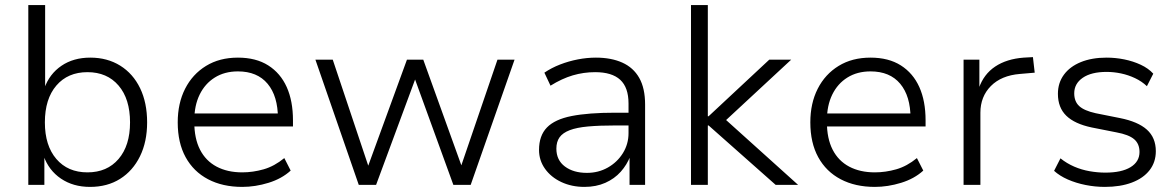

<svg xmlns="http://www.w3.org/2000/svg" viewBox="-20 -725 4614 753"><path d="M333 8Q267 8 219 -24.5Q171 -57 151 -114H154V0H91V-705H157V-379H154Q174 -435 221 -467Q268 -499 334 -499Q401 -499 451.5 -467.5Q502 -436 529.5 -379Q557 -322 557 -245Q557 -169 529 -112Q501 -55 451 -23.5Q401 8 333 8ZM323 -49Q400 -49 445 -101.5Q490 -154 490 -245Q490 -337 445 -389.5Q400 -442 323 -442Q246 -442 201 -389.5Q156 -337 156 -245Q156 -154 201 -101.5Q246 -49 323 -49Z M930 8Q853 8 796 -22Q739 -52 708 -108.5Q677 -165 677 -245Q677 -320 706 -377Q735 -434 788 -466.5Q841 -499 913 -499Q984 -499 1032 -468.5Q1080 -438 1104.5 -383.5Q1129 -329 1129 -253V-229H724V-280H1090L1070 -261Q1070 -348 1029.5 -396.5Q989 -445 913 -445Q861 -445 822.5 -421Q784 -397 763 -354Q742 -311 742 -253V-246Q742 -182 764.5 -138Q787 -94 829.5 -71.5Q872 -49 930 -49Q972 -49 1014 -61Q1056 -73 1095 -105L1120 -56Q1085 -24 1033 -8Q981 8 930 8Z M1387 0 1217 -491H1285L1429 -61H1419L1576 -491H1640L1795 -61H1784L1931 -491H1998L1826 0H1758L1600 -435H1616L1455 0Z M2272 8Q2222 8 2181.5 -11Q2141 -30 2117.5 -63Q2094 -96 2094 -137Q2094 -193 2125 -225Q2156 -257 2222 -270Q2288 -283 2393 -283H2458V-233H2395Q2331 -233 2286.5 -229Q2242 -225 2214.5 -214.5Q2187 -204 2174.5 -186.5Q2162 -169 2162 -142Q2162 -97 2195.5 -72Q2229 -47 2282 -47Q2327 -47 2364 -68Q2401 -89 2423 -124.5Q2445 -160 2445 -203V-319Q2445 -382 2412.5 -412Q2380 -442 2314 -442Q2269 -442 2226.5 -429.5Q2184 -417 2139 -389L2115 -440Q2143 -459 2176.5 -472Q2210 -485 2246 -492Q2282 -499 2317 -499Q2377 -499 2420.5 -479.5Q2464 -460 2487 -419.5Q2510 -379 2510 -315V0H2449V-113H2452Q2439 -79 2414.5 -51.5Q2390 -24 2354 -8Q2318 8 2272 8Z M2690 0V-705H2756V-269H2759L2997 -491H3083L2807 -235L2808 -272L3110 0H3022L2759 -233H2756V0Z M3411 8Q3334 8 3277 -22Q3220 -52 3189 -108.5Q3158 -165 3158 -245Q3158 -320 3187 -377Q3216 -434 3269 -466.5Q3322 -499 3394 -499Q3465 -499 3513 -468.5Q3561 -438 3585.5 -383.5Q3610 -329 3610 -253V-229H3205V-280H3571L3551 -261Q3551 -348 3510.5 -396.5Q3470 -445 3394 -445Q3342 -445 3303.5 -421Q3265 -397 3244 -354Q3223 -311 3223 -253V-246Q3223 -182 3245.5 -138Q3268 -94 3310.5 -71.5Q3353 -49 3411 -49Q3453 -49 3495 -61Q3537 -73 3576 -105L3601 -56Q3566 -24 3514 -8Q3462 8 3411 8Z M3759 0V-491H3821V-379H3819Q3838 -434 3883 -464Q3928 -494 3995 -499L4031 -501L4038 -440L3980 -435Q3907 -429 3866 -387.5Q3825 -346 3825 -283V0Z M4313 8Q4275 8 4237.5 0.5Q4200 -7 4168 -21Q4136 -35 4114 -55L4139 -104Q4164 -84 4193 -71.5Q4222 -59 4253.5 -53.5Q4285 -48 4315 -48Q4379 -48 4414 -69.5Q4449 -91 4449 -129Q4449 -161 4428 -179Q4407 -197 4358 -206L4262 -225Q4195 -239 4162 -271Q4129 -303 4129 -357Q4129 -400 4152.5 -432Q4176 -464 4219 -481.5Q4262 -499 4320 -499Q4355 -499 4389.5 -492Q4424 -485 4454 -471Q4484 -457 4503 -436L4478 -387Q4458 -406 4431.5 -418.5Q4405 -431 4376.5 -437Q4348 -443 4320 -443Q4260 -443 4226.5 -420Q4193 -397 4193 -359Q4193 -327 4212.5 -309Q4232 -291 4277 -281L4372 -262Q4443 -248 4478 -216.5Q4513 -185 4513 -132Q4513 -89 4488.5 -57.5Q4464 -26 4419 -9Q4374 8 4313 8Z"/></svg>

Font: Nunito Sans 9pt Light
Style: Regular
Weight: 300
Version: Version 3.101;gftools[0.9.27]